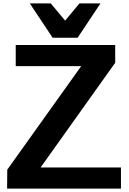

<svg xmlns="http://www.w3.org/2000/svg" viewBox="-20 -1063 765 1135"><path d="M23 -60 460 -672H73V-797H661V-692L220 -73H695V52H22ZM156 -1043H280L365 -941L450 -1043H574L439 -840H291Z"/></svg>

Font: LINE Seed JP_TTF Bold
Style: Regular
Weight: 700
Designer: LINE & Fontrix & Fontworks
Version: Version 1.009